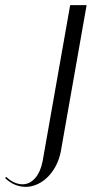

<svg xmlns="http://www.w3.org/2000/svg" viewBox="-74 -719 357 747"><path d="M-54 -26C-31 -4 -4 8 26 8C90 8 149 -52 163 -132L263 -699H199L92 -93C82 -38 52 -2 14 -2C-8 -2 -30 -12 -50 -31Z"/></svg>

Font: Moniqa Ita Display
Style: Italic
Weight: 400
Italic angle: -10°
Designer: Rajesh Rajput
Foundry: Rajesh Rajput
Version: Version 1.000